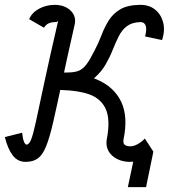

<svg xmlns="http://www.w3.org/2000/svg" viewBox="-71 -652 695 790"><path d="M560 -28 530 118H455L480 0ZM34 14Q2 14 -18.5 -12.5Q-39 -39 -51 -88L20 -106Q23 -79 28 -68Q33 -57 38 -57Q49 -57 57.5 -79Q66 -101 78 -156.5Q90 -212 111 -311Q132 -410 168 -565Q170 -570 169.5 -568.5Q169 -567 166 -564Q163 -561 154 -561Q141 -561 129.5 -556Q118 -551 110 -538L49 -573Q60 -600 89.5 -616Q119 -632 154 -632Q195 -632 219.5 -608.5Q244 -585 236 -550Q204 -409 183 -310Q162 -211 147.5 -148Q133 -85 118.5 -49.5Q104 -14 84.5 0Q65 14 34 14ZM463 14Q434 14 410.5 2Q387 -10 375.5 -30.5Q364 -51 368 -77H437Q435 -61 443 -55.5Q451 -50 465 -50Q480 -50 496.5 -59.5Q513 -69 525 -82L560 -28Q547 -11 518.5 1.5Q490 14 463 14ZM368 -77Q385 -163 362 -208Q339 -253 281.5 -268.5Q224 -284 137 -282L152 -353Q257 -355 327.5 -325Q398 -295 427.5 -233.5Q457 -172 437 -77ZM137 -283 152 -353Q192 -353 216 -354Q240 -355 255.5 -362Q271 -369 285 -387.5Q299 -406 317 -442Q334 -474 346.5 -507Q359 -540 376.5 -568Q394 -596 423.5 -613.5Q453 -631 503 -632Q541 -633 566 -613.5Q591 -594 600 -561Q609 -528 596 -487L526 -502Q534 -533 528 -547.5Q522 -562 506 -561Q472 -560 451.5 -544.5Q431 -529 418 -503.5Q405 -478 393 -447.5Q381 -417 364 -387.5Q347 -358 320 -333.5Q293 -309 248.5 -295Q204 -281 137 -283Z"/></svg>

Font: Victor Mono
Style: Italic
Weight: 400
Italic angle: -12°
Monospace: yes
Designer: Rune Bjørnerås
Version: Version 1.561;gftools[0.9.30]